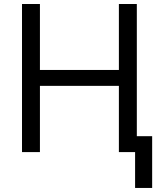

<svg xmlns="http://www.w3.org/2000/svg" viewBox="-20 -747 807 943"><path d="M176.1 -727.3V-403.4H563.9V-727.3H652V-78.1H727.3V176.1H643.5V0H563.9V-325.3H176.1V0H88.1V-727.3Z"/></svg>

Font: Inter P
Style: Regular
Weight: 400
Designer: Rasmus Andersson
Foundry: rsms
Version: Version 3.018;git-588b23468